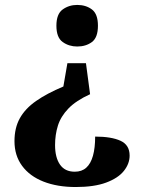

<svg xmlns="http://www.w3.org/2000/svg" viewBox="-20 -560 572 772"><path d="M342.2 -181.2Q285.6 -155.4 255 -123.6Q224.4 -91.8 212.9 -55.1Q201.4 -18.4 201.4 23.4Q201.4 73.2 221.2 101.8Q241 130.4 280.6 130.4Q309 130.4 327 114.1Q345 97.8 353.8 66.2Q362.6 34.6 362.6 -10.8Q427.8 -10.8 464.5 6Q501.2 22.8 501.2 65.6Q501.2 98.2 478.1 127.2Q455 156.2 406.9 174.1Q358.8 192 284.4 192Q210.4 192 154.9 170.2Q99.4 148.4 68.8 106.8Q38.2 65.2 38.2 7.6Q38.2 -45.8 59.8 -84.6Q81.4 -123.4 125 -153.9Q168.6 -184.4 234.8 -212.2L251 -306H325.6ZM290.4 -540.2Q325.4 -540.2 349.6 -522Q373.8 -503.8 373.8 -456.6Q373.8 -409 349.6 -391Q325.4 -373 290.4 -373Q257.4 -373 232.1 -391Q206.8 -409 206.8 -456.6Q206.8 -503.8 232.1 -522Q257.4 -540.2 290.4 -540.2Z"/></svg>

Font: Noto Serif Hentaigana ExtraLight
Style: Regular
Weight: 200
Designer: Kazuhiro Yamada
Foundry: nipponia
Version: Version 1.000